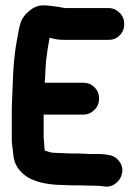

<svg xmlns="http://www.w3.org/2000/svg" viewBox="-20 -688 507 717"><path d="M349 6C351 6 354 6 358 7L368 8C384 11 399 7 412 -3C425 -13 433 -26 436 -42C439 -58 435 -73 425 -86C415 -99 402 -107 386 -109L376 -111C367 -112 357 -113 347 -113H316L270 -115H243L192 -117C180 -117 170 -118 162 -121L147 -126L143 -175V-260H291C307 -260 321 -266 333 -278C345 -290 350 -304 350 -320C350 -336 345 -350 333 -362C321 -374 307 -379 291 -379H147C148 -388 149 -405 150 -430C151 -455 154 -480 158 -505C162 -530 165 -544 165 -547C166 -547 171 -546 182 -543C193 -540 210 -539 233 -539H384C401 -539 415 -544 427 -556C439 -568 444 -582 444 -598C444 -614 439 -628 427 -640C415 -652 401 -658 384 -658H222C185 -665 158 -668 141 -668C124 -668 107 -662 90 -648C73 -634 63 -620 58 -606C53 -592 50 -576 47 -559C44 -542 41 -527 39 -514C37 -501 35 -484 33 -465C31 -446 30 -428 29 -411C28 -394 28 -378 27 -361C26 -344 26 -328 25 -312C24 -296 24 -276 24 -252V-175C24 -165 24 -156 25 -149C26 -142 27 -134 28 -127C29 -120 29 -113 30 -107C33 -80 45 -58 65 -40C91 -16 133 -2 190 2L245 4H269Z"/></svg>

Font: AppleStorm
Style: Xbd
Weight: 800
Foundry: Cannot Into Space Fonts
Version: Version 1.01